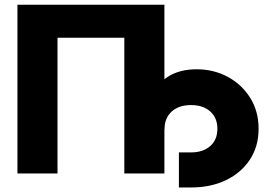

<svg xmlns="http://www.w3.org/2000/svg" viewBox="-20 -748 1169 828"><path d="M689 -727.5V0H516.1V-585.4H228V0H55.2V-727.5ZM751.5 60.5V-90.8H803.7Q856 -90.8 886.7 -118.2Q917.5 -145.5 917.5 -192.9Q917.5 -239.7 886.7 -267.3Q856 -294.9 803.7 -294.9Q751 -294.9 720.2 -266.8Q689.5 -238.8 689.5 -189.9H603.5Q603.5 -268.1 628.9 -326.7Q654.3 -385.3 704.3 -417.2Q754.4 -449.2 827.6 -449.2Q901.9 -449.2 962.4 -416.5Q1022.9 -383.8 1059.1 -325.9Q1095.2 -268.1 1095.2 -192.9Q1095.2 -117.2 1058.1 -60.3Q1021 -3.4 955.1 28.6Q889.2 60.5 803.7 60.5Z"/></svg>

Font: Inter 17pt ExtraBold
Style: Regular
Weight: 800
Version: Version 4.001;git-66647c0bb